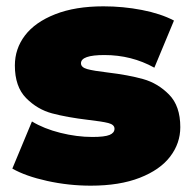

<svg xmlns="http://www.w3.org/2000/svg" viewBox="-20 -577 605 607"><path d="M19 -44 81 -193Q119 -170 171 -157Q223 -144 272 -144Q311 -144 326.5 -150.5Q342 -157 342 -170Q342 -183 322.5 -188Q303 -193 259 -198Q192 -206 145 -218.5Q98 -231 62.5 -267Q27 -303 27 -370Q27 -423 59 -465Q91 -507 154.5 -532Q218 -557 307 -557Q369 -557 428.5 -545.5Q488 -534 530 -512L468 -363Q396 -403 310 -403Q236 -403 236 -377Q236 -364 256 -358.5Q276 -353 319 -348Q386 -340 432.5 -327Q479 -314 514.5 -278Q550 -242 550 -175Q550 -124 518 -82Q486 -40 422 -15Q358 10 267 10Q197 10 129 -5Q61 -20 19 -44Z"/></svg>

Font: Montserrat Alternates Black
Style: Regular
Weight: 900
Designer: Julieta Ulanovsky
Foundry: Julieta Ulanovsky
Version: Version 7.200